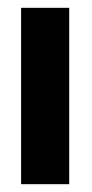

<svg xmlns="http://www.w3.org/2000/svg" viewBox="-20 -471 236 491"><path d="M157 -451H34V0H157Z"/></svg>

Font: Charger
Style: Hemi
Weight: 900
Designer: Jasper
Foundry: Cannot Into Space Fonts
Version: Version 0.99